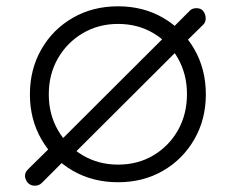

<svg xmlns="http://www.w3.org/2000/svg" viewBox="-20 -573 734 610"><path d="M91 17Q71 17 62.5 -1.5Q54 -20 69 -35L144 -109L170 -124L515 -468L529 -485L581 -537Q589 -547 604 -547Q619 -547 626 -537.5Q633 -528 633.5 -515.5Q634 -503 626 -495L568 -438L555 -424L209 -79L187 -66L113 8Q104 17 91 17ZM355 6Q275 6 211.5 -30.5Q148 -67 111.5 -130.5Q75 -194 75 -273Q75 -353 111.5 -416.5Q148 -480 211.5 -516.5Q275 -553 355 -553Q435 -553 498 -516.5Q561 -480 597.5 -416.5Q634 -353 634 -273Q634 -194 597.5 -130.5Q561 -67 498 -30.5Q435 6 355 6ZM355 -50Q418 -50 467.5 -79.5Q517 -109 545.5 -159.5Q574 -210 574 -274Q574 -337 545.5 -387.5Q517 -438 467.5 -467.5Q418 -497 355 -497Q293 -497 243 -467.5Q193 -438 164 -387.5Q135 -337 135 -273Q135 -210 164 -159.5Q193 -109 243 -79.5Q293 -50 355 -50Z"/></svg>

Font: ComfortaaLight
Style: Regular
Weight: 300
Designer: Johan Aakerlund
Foundry: Johan Aakerlund
Version: Version 3.104; ttfautohint (v1.8.1.43-b0c9)